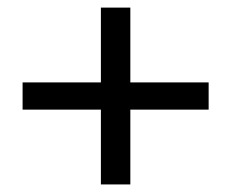

<svg xmlns="http://www.w3.org/2000/svg" viewBox="-20 -550 615 510"><path d="M534.2 -258.8H326.2V-60.1H248V-258.8H40V-331.1H248V-529.8H326.2V-331.1H534.2Z"/></svg>

Font: Aurulent Sans
Style: Regular
Weight: 400
Version: Version 2007.05.04